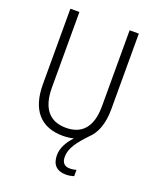

<svg xmlns="http://www.w3.org/2000/svg" viewBox="-167 -816 947 1139"><g transform="rotate(20 306.5 -247.0)"><path d="M438 212V172C429 175 414 178 397 178C364 178 346 160 346 122C346 68 384 19 440 -40C484 -80 509 -146 509 -236V-714H451V-235C451 -103 394 -41 293 -41C191 -41 134 -104 134 -238V-714H77V-237C77 -75 153 10 292 10C316 10 339 7 360 2C325 38 299 83 299 129C299 190 331 220 388 220C408 220 425 216 438 212Z"/></g></svg>

Font: Noto Sans Display SemiCondensed Light
Style: Regular
Weight: 300
Width: 4
Designer: Monotype Design Team
Foundry: Monotype Imaging Inc.
Version: Version 1.900